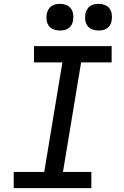

<svg xmlns="http://www.w3.org/2000/svg" viewBox="-20 -974 640 994"><path d="M51 0V-84H209L303 -651H156V-735H558V-651H400L306 -84H453V0ZM490 -816Q474 -816 458.5 -821.5Q443 -827 433.5 -839.5Q424 -852 421.5 -868.5Q419 -885 422 -902Q424 -913 430 -924Q436 -935 446 -942Q456 -949 467.5 -951.5Q479 -954 490 -954Q507 -954 522 -948.5Q537 -943 546.5 -930.5Q556 -918 558.5 -901.5Q561 -885 558 -868Q557 -857 551 -846Q545 -835 535 -828Q525 -821 513.5 -818.5Q502 -816 490 -816ZM290 -816Q274 -816 258.5 -821.5Q243 -827 233.5 -839.5Q224 -852 221.5 -868.5Q219 -885 222 -902Q224 -913 230 -924Q236 -935 246 -942Q256 -949 267.5 -951.5Q279 -954 290 -954Q307 -954 322 -948.5Q337 -943 346.5 -930.5Q356 -918 358.5 -901.5Q361 -885 358 -868Q357 -857 351 -846Q345 -835 335 -828Q325 -821 313.5 -818.5Q302 -816 290 -816Z"/></svg>

Font: Iosevka Slab Medium Extended
Style: Italic
Weight: 500
Width: 7
Italic angle: -9°
Monospace: yes
Designer: Belleve Invis
Foundry: Belleve Invis
Version: Version 11.1.0; ttfautohint (v1.8.3)